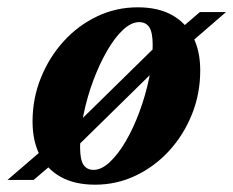

<svg xmlns="http://www.w3.org/2000/svg" viewBox="-60 -492 638 525"><path d="M316.5 -472Q372.5 -472 410.5 -450.8Q448.5 -429.5 468 -391Q487.5 -352.5 487.5 -299.5Q487.5 -236 465 -179.8Q442.5 -123.5 402.8 -80Q363 -36.5 311 -11.8Q259 13 200 13Q144.5 13 106.2 -8.2Q68 -29.5 48.5 -68.2Q29 -107 29 -159.5Q29 -223 51.8 -279.2Q74.5 -335.5 114 -379Q153.5 -422.5 205.5 -447.2Q257.5 -472 316.5 -472ZM196 -27.5Q217.5 -27.5 240.2 -48.8Q263 -70 284 -106Q305 -142 321.5 -186.8Q338 -231.5 347.8 -278.5Q357.5 -325.5 357.5 -369Q357.5 -403.5 348.2 -417.5Q339 -431.5 320.5 -431.5Q299 -431.5 276.2 -410.2Q253.5 -389 232.8 -353Q212 -317 195.2 -272.2Q178.5 -227.5 168.8 -180.5Q159 -133.5 159 -90Q159 -55.5 168.2 -41.5Q177.5 -27.5 196 -27.5ZM486.5 -459H558L443.5 -360L405 -341L139.5 -80.5L100 -58L32 0H-39.5L75 -98.5L113 -117L379.5 -378.5L419 -401Z"/></svg>

Font: Newsreader 36pt
Style: Bold Italic
Weight: 700
Italic angle: -17°
Designer: Hugues Gentile
Foundry: Production Type
Version: Version 1.003